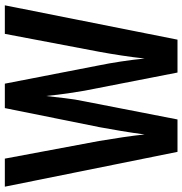

<svg xmlns="http://www.w3.org/2000/svg" viewBox="0 -754 754 794"><g transform="rotate(-90 377.0 -357.0)"><path d="M752 -714 610 0H474L399 -384Q394 -412 388 -453Q382 -494 377 -544Q373 -509 368 -465.5Q363 -422 355 -385L280 0H146L2 -714H118L191 -324Q199 -277 206.5 -226Q214 -175 218 -136Q224 -183 232.5 -233.5Q241 -284 248 -322L327 -714H428L504 -323Q512 -284 519.5 -235Q527 -186 532 -136Q537 -182 544.5 -231.5Q552 -281 560 -324L634 -714Z"/></g></svg>

Font: Noto Sans Khmer UI ExtraCondensed SemiBold
Style: Regular
Weight: 600
Width: 2
Designer: Danh Hong and the Monotype Design Team
Foundry: Monotype Imaging Inc.
Version: Version 2.002; ttfautohint (v1.8.4.7-5d5b)